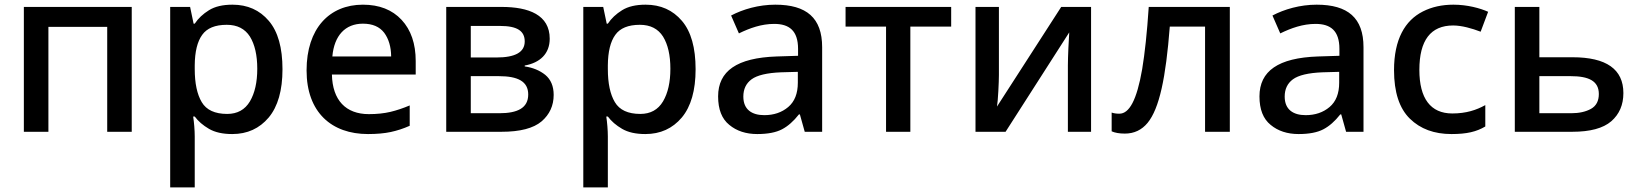

<svg xmlns="http://www.w3.org/2000/svg" viewBox="-20 -569 7078 829"><path d="M83 -539.1V0H189V-453.1H442.9V0H548.8V-539.1Z M983.9 -548.8C941.9 -548.8 908.2 -541 882.3 -524.9C856.4 -508.8 835.9 -489.7 820.8 -466.8H815.9L800.8 -539.1H714.8V240.2H820.8V20C820.8 -5.4 817.9 -42 814 -65.9H820.8C835.9 -45.4 856.4 -27.8 882.3 -12.7C908.2 2.4 941.4 9.8 982.9 9.8C1047.9 9.8 1100.1 -14.2 1140.1 -61.5C1179.7 -108.9 1199.7 -178.7 1199.7 -270C1199.7 -362.8 1180.2 -432.6 1140.6 -479C1101.1 -525.4 1048.8 -548.8 983.9 -548.8ZM959 -461.9C1004.4 -461.9 1037.6 -444.8 1059.1 -411.1C1080.1 -377 1090.8 -330.6 1090.8 -272C1090.8 -213.9 1080.1 -167 1059.1 -131.3C1037.6 -95.2 1004.9 -77.1 960.9 -77.1C907.7 -77.1 871.1 -94.2 851.1 -127.9C831.1 -161.6 820.8 -209 820.8 -271V-287.1C821.3 -345.7 832 -389.6 853 -418.5C873.5 -447.3 908.7 -461.9 959 -461.9Z M1546.9 -548.8C1401.9 -548.8 1303.7 -445.8 1303.7 -265.1C1303.7 -83.5 1412.1 9.8 1568.8 9.8C1606.9 9.8 1639.6 6.8 1667 1C1694.3 -4.9 1721.7 -13.7 1749 -25.9V-113.8C1720.2 -101.6 1692.4 -92.3 1665.5 -85.9C1638.7 -79.6 1607.4 -76.2 1572.8 -76.2C1473.1 -76.2 1415.5 -136.2 1413.1 -247.1H1774.9V-305.2C1774.9 -380.4 1754.4 -439.9 1713.9 -483.4C1673.3 -526.9 1617.7 -548.8 1546.9 -548.8ZM1546.9 -466.8C1588.4 -466.8 1618.7 -453.6 1638.7 -427.7C1658.2 -401.4 1668.5 -367.2 1668.9 -325.2H1415C1422.9 -415.5 1470.7 -466.8 1546.9 -466.8Z M2353.5 -401.9C2353.5 -504.4 2263.7 -539.1 2145.5 -539.1H1906.7V0H2145.5C2225.6 0 2283.2 -15.1 2318.4 -44.9C2353 -74.7 2370.6 -112.8 2370.6 -159.2C2370.6 -196.8 2358.4 -225.6 2334.5 -245.6C2310.1 -265.1 2280.3 -277.3 2245.6 -282.2V-286.1C2311.5 -297.9 2353.5 -336.9 2353.5 -401.9ZM2245.6 -390.1C2245.6 -343.8 2205.1 -320.8 2123.5 -320.8H2012.7V-457H2139.6C2213.4 -457 2245.6 -435.1 2245.6 -390.1ZM2260.7 -161.1C2260.7 -102.5 2214.4 -80.1 2135.7 -80.1H2012.7V-240.2H2133.8C2216.3 -240.2 2260.7 -217.3 2260.7 -161.1Z M2767.6 -548.8C2725.6 -548.8 2691.9 -541 2666 -524.9C2640.1 -508.8 2619.6 -489.7 2604.5 -466.8H2599.6L2584.5 -539.1H2498.5V240.2H2604.5V20C2604.5 -5.4 2601.6 -42 2597.7 -65.9H2604.5C2619.6 -45.4 2640.1 -27.8 2666 -12.7C2691.9 2.4 2725.1 9.8 2766.6 9.8C2831.5 9.8 2883.8 -14.2 2923.8 -61.5C2963.4 -108.9 2983.4 -178.7 2983.4 -270C2983.4 -362.8 2963.9 -432.6 2924.3 -479C2884.8 -525.4 2832.5 -548.8 2767.6 -548.8ZM2742.7 -461.9C2788.1 -461.9 2821.3 -444.8 2842.8 -411.1C2863.8 -377 2874.5 -330.6 2874.5 -272C2874.5 -213.9 2863.8 -167 2842.8 -131.3C2821.3 -95.2 2788.6 -77.1 2744.6 -77.1C2691.4 -77.1 2654.8 -94.2 2634.8 -127.9C2614.7 -161.6 2604.5 -209 2604.5 -271V-287.1C2605 -345.7 2615.7 -389.6 2636.7 -418.5C2657.2 -447.3 2692.4 -461.9 2742.7 -461.9Z M3327.6 -548.8C3255.4 -548.8 3187.5 -528.8 3136.7 -502L3170.4 -424.8C3217.3 -447.8 3268.1 -465.8 3322.8 -465.8C3387.7 -465.8 3425.8 -436.5 3425.8 -357.9V-328.1L3333.5 -325.2C3161.6 -319.3 3080.6 -262.2 3080.6 -152.8C3080.6 -96.7 3096.7 -55.7 3128.9 -29.8C3160.6 -3.4 3201.2 9.8 3249.5 9.8C3294.9 9.8 3330.6 2.9 3356.4 -10.7C3381.8 -23.9 3406.2 -45.4 3429.7 -75.2H3433.6L3454.6 0H3529.8V-365.2C3529.8 -491.7 3462.4 -548.8 3327.6 -548.8ZM3424.8 -258.8V-211.9C3424.8 -165.5 3411.1 -130.4 3383.3 -106.9C3355.5 -83.5 3321.3 -71.8 3279.8 -71.8C3226.6 -71.8 3189.5 -95.7 3189.5 -151.9C3189.5 -184.1 3201.2 -209 3225.1 -226.6C3249 -244.1 3291.5 -254.4 3352.5 -256.8Z M4086.9 -539.1H3630.9V-454.1H3805.7V0H3910.6V-454.1H4086.9Z M4293 -539.1H4191.9V0H4321.8L4596.7 -429.2C4594.7 -402.3 4590.8 -323.2 4590.8 -287.1V0H4690.9V-539.1H4562L4284.7 -108.9C4289.1 -133.3 4293 -215.3 4293 -245.1Z M5290 -539.1H4939.9C4932.6 -427.7 4922.9 -338.4 4911.6 -270.5C4888.2 -135.3 4855.5 -78.1 4813 -78.1C4800.3 -78.1 4789.1 -79.6 4779.8 -83V-2C4793.9 4.4 4813 7.8 4836.9 7.8C4877 7.8 4909.7 -7.8 4935.1 -38.6C4985.8 -100.6 5013.7 -232.9 5030.8 -454.1H5183.1V0H5290Z M5665 -548.8C5592.8 -548.8 5524.9 -528.8 5474.1 -502L5507.8 -424.8C5554.7 -447.8 5605.5 -465.8 5660.2 -465.8C5725.1 -465.8 5763.2 -436.5 5763.2 -357.9V-328.1L5670.9 -325.2C5499 -319.3 5418 -262.2 5418 -152.8C5418 -96.7 5434.1 -55.7 5466.3 -29.8C5498 -3.4 5538.6 9.8 5586.9 9.8C5632.3 9.8 5668 2.9 5693.8 -10.7C5719.2 -23.9 5743.7 -45.4 5767.1 -75.2H5771L5792 0H5867.2V-365.2C5867.2 -491.7 5799.8 -548.8 5665 -548.8ZM5762.2 -258.8V-211.9C5762.2 -165.5 5748.5 -130.4 5720.7 -106.9C5692.9 -83.5 5658.7 -71.8 5617.2 -71.8C5564 -71.8 5526.9 -95.7 5526.9 -151.9C5526.9 -184.1 5538.6 -209 5562.5 -226.6C5586.4 -244.1 5628.9 -254.4 5689.9 -256.8Z M6247.1 9.8C6313 9.8 6354.5 0 6393.1 -22.9V-115.2C6354.5 -93.8 6310.5 -79.1 6250.5 -79.1C6156.7 -79.1 6108.4 -144 6108.4 -267.1C6108.4 -395 6157.2 -459 6254.4 -459C6291.5 -459 6335.9 -446.3 6373 -432.1L6405.3 -518.1C6370.6 -533.7 6315.4 -548.8 6255.4 -548.8C6206.1 -548.8 6162.1 -539.1 6123.5 -519.5C6046.4 -480.5 5999 -399.4 5999 -266.1C5999 -170.9 6022 -101.1 6067.4 -56.6C6112.8 -12.2 6172.4 9.8 6247.1 9.8Z M6626.5 -321.8V-539.1H6520.5V0H6768.6C6845.7 0 6901.9 -15.1 6937 -45.4C6971.7 -75.7 6989.3 -116.2 6989.3 -167C6989.3 -270 6916 -321.8 6769.5 -321.8ZM6883.3 -163.1C6883.3 -133.3 6872.1 -111.8 6849.6 -99.1C6826.7 -86.4 6798.3 -80.1 6763.7 -80.1H6626.5V-240.2H6761.7C6838.4 -240.2 6883.3 -220.2 6883.3 -163.1Z"/></svg>

Font: Noto Reveo Sans
Style: Regular
Weight: 500
Designer: Monotype Design Team
Foundry: Monotype Imaging Inc.
Version: Version 2.007